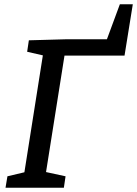

<svg xmlns="http://www.w3.org/2000/svg" viewBox="-20 -885 646 905"><path d="M545 -865 484 -700H295L116 -695L108 -641L182 -624L95 -73L15 -54L6 0H281L289 -54L197 -74L284 -623H567L606 -865Z"/></svg>

Font: Bitter Pro Medium
Style: Italic
Weight: 500
Italic angle: -9°
Designer: Sol Matas, and Bitter project Authors
Foundry: Sol Matas
Version: Version 1.010